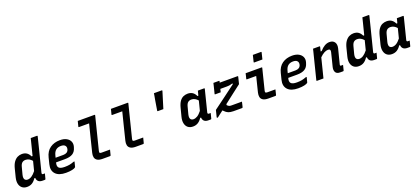

<svg xmlns="http://www.w3.org/2000/svg" viewBox="55 -2020 7090 3264"><g transform="rotate(-20 3600.0 -388.0)"><path d="M278 -547Q331 -547 366 -523Q401 -499 423 -452H440Q453 -502 465.5 -552.5Q478 -603 491 -653Q496 -675 502 -697Q508 -719 515 -750H628Q640 -750 637 -738Q612 -637 585.5 -532Q559 -427 533.5 -326Q508 -225 485 -134Q480 -116 488 -108Q493 -103 505 -103H536Q530 -81 524 -57Q518 -33 512 -10Q509 0 499 0H457Q408 0 382.5 -23Q357 -46 355 -87H339Q307 -38 268 -14Q229 10 176 10Q123 10 88 -17.5Q53 -45 41.5 -94Q30 -143 46 -208L82 -351Q100 -425 130.5 -467.5Q161 -510 199 -528.5Q237 -547 278 -547ZM181 -120Q197 -104 225 -104Q262 -104 298.5 -127Q335 -150 377 -203Q388 -245 398.5 -287.5Q409 -330 420 -372Q396 -400 367 -416Q338 -432 304 -432Q267 -432 242.5 -412Q218 -392 205 -342L170 -209Q155 -146 181 -120Z M967 -547Q1038 -547 1084.5 -521.5Q1131 -496 1149.5 -454Q1168 -412 1154 -362L1149 -346Q1130 -276 1079 -245Q1028 -214 939 -214H779L777 -208Q761 -150 786 -121Q813 -91 892 -91Q944 -91 982.5 -98.5Q1021 -106 1061 -122H1079Q1068 -77 1056 -33Q1055 -30 1054 -28Q1053 -26 1051 -24Q1037 -10 991.5 0.5Q946 11 880 11Q750 11 691.5 -53Q633 -117 660 -223L688 -335Q714 -442 788 -494.5Q862 -547 967 -547ZM950 -449Q895 -449 859.5 -421Q824 -393 808 -330L798 -291H938Q976 -291 1001.5 -307Q1027 -323 1036 -357Q1047 -401 1022 -426Q1012 -437 994 -443Q976 -449 950 -449Z M1366 -750H1669Q1680 -750 1677 -739Q1640 -591 1603 -444.5Q1566 -298 1529 -149Q1522 -123 1531 -113Q1536 -109 1543.5 -107Q1551 -105 1564 -105H1715Q1709 -82 1703 -58Q1697 -34 1691 -11Q1688 0 1677 0H1543Q1480 0 1447.5 -21Q1415 -42 1407.5 -77.5Q1400 -113 1411 -156Q1442 -282 1472 -402.5Q1502 -523 1533 -645H1351Q1339 -645 1342 -656Q1348 -679 1354 -703Q1360 -727 1366 -750Z M1966 -750H2269Q2280 -750 2277 -739Q2240 -591 2203 -444.5Q2166 -298 2129 -149Q2122 -123 2131 -113Q2136 -109 2143.5 -107Q2151 -105 2164 -105H2315Q2309 -82 2303 -58Q2297 -34 2291 -11Q2288 0 2277 0H2143Q2080 0 2047.5 -21Q2015 -42 2007.5 -77.5Q2000 -113 2011 -156Q2042 -282 2072 -402.5Q2102 -523 2133 -645H1951Q1939 -645 1942 -656Q1948 -679 1954 -703Q1960 -727 1966 -750Z M2802 -441H2703Q2692 -441 2694 -452L2726 -647Q2731 -673 2735.5 -698Q2740 -723 2744 -750H2887Q2896 -750 2893 -737Z M3278 -547Q3331 -547 3366 -523Q3401 -499 3423 -452H3439Q3444 -470 3449 -489.5Q3454 -509 3461 -536H3574Q3585 -536 3582 -524Q3558 -427 3532 -324.5Q3506 -222 3484 -134Q3477 -104 3504 -104H3536Q3530 -81 3524 -57Q3518 -33 3512 -10Q3509 0 3499 0H3457Q3408 0 3382.5 -23Q3357 -46 3355 -87H3339Q3309 -40 3269.5 -15Q3230 10 3177 10Q3123 10 3088 -17.5Q3053 -45 3041.5 -95.5Q3030 -146 3047 -213L3085 -360Q3104 -434 3133.5 -474.5Q3163 -515 3200 -531Q3237 -547 3278 -547ZM3181 -120Q3197 -104 3225 -104Q3262 -104 3298 -126Q3334 -148 3375 -200Q3386 -243 3397 -286Q3408 -329 3419 -373Q3396 -400 3367 -416Q3338 -432 3304 -432Q3267 -432 3242.5 -412Q3218 -392 3205 -342L3170 -209Q3155 -146 3181 -120Z M3754 -569H3854Q3865 -569 3862 -558Q3859 -549 3856 -536H4179Q4189 -536 4187 -525L4156 -400Q4087 -348 4006 -285Q3925 -222 3837 -154V-135Q3860 -114 3874 -109Q3888 -104 3916 -104H4101Q4100 -98 4095 -76.5Q4090 -55 4085 -35Q4080 -15 4079 -11Q4076 0 4065 0H3911Q3855 0 3816.5 -16.5Q3778 -33 3738 -77Q3711 -57 3684.5 -36.5Q3658 -16 3631 5Q3624 11 3617 11Q3612 11 3608.5 7.5Q3605 4 3607 -3L3637 -123Q3737 -196 3839.5 -273Q3942 -350 4056 -435V-451Q4026 -442 4001.5 -437.5Q3977 -433 3941 -433H3830Q3822 -400 3816 -376H3717Q3705 -376 3709 -387Q3715 -410 3723.5 -444Q3732 -478 3740.5 -512.5Q3749 -547 3754 -569Z M4325 -536H4614Q4625 -536 4622 -525Q4598 -431 4575 -337.5Q4552 -244 4528 -149Q4521 -123 4530 -113Q4540 -105 4563 -105H4707Q4702 -82 4696 -58Q4690 -34 4684 -11Q4681 0 4670 0H4543Q4479 0 4446 -21Q4413 -42 4406 -77Q4399 -112 4409 -154Q4426 -225 4443.5 -293Q4461 -361 4478 -431H4310Q4299 -431 4302 -442Q4308 -465 4314 -489Q4320 -513 4325 -536ZM4547 -787H4694Q4705 -787 4702 -776L4673 -658H4526Q4515 -658 4518 -669Z M5167 -547Q5238 -547 5284.5 -521.5Q5331 -496 5349.5 -454Q5368 -412 5354 -362L5349 -346Q5330 -276 5279 -245Q5228 -214 5139 -214H4979L4977 -208Q4961 -150 4986 -121Q5013 -91 5092 -91Q5144 -91 5182.5 -98.5Q5221 -106 5261 -122H5279Q5268 -77 5256 -33Q5255 -30 5254 -28Q5253 -26 5251 -24Q5237 -10 5191.5 0.5Q5146 11 5080 11Q4950 11 4891.5 -53Q4833 -117 4860 -223L4888 -335Q4914 -442 4988 -494.5Q5062 -547 5167 -547ZM5150 -449Q5095 -449 5059.5 -421Q5024 -393 5008 -330L4998 -291H5138Q5176 -291 5201.5 -307Q5227 -323 5236 -357Q5247 -401 5222 -426Q5212 -437 5194 -443Q5176 -449 5150 -449Z M5544 -536H5661Q5673 -536 5669 -525Q5660 -488 5650 -448H5669Q5710 -496 5754 -521.5Q5798 -547 5843 -547Q5907 -547 5935.5 -505Q5964 -463 5947 -394Q5930 -327 5913 -261.5Q5896 -196 5879 -127Q5876 -112 5881 -107Q5885 -103 5897 -103H5930Q5924 -80 5918.5 -57Q5913 -34 5907 -11Q5904 0 5893 0H5839Q5778 0 5758 -38Q5738 -76 5752 -131Q5768 -194 5782.5 -252Q5797 -310 5813 -375Q5828 -432 5776 -432Q5708 -432 5626 -350Q5604 -262 5582 -174.5Q5560 -87 5538 0H5421Q5409 0 5413 -11Q5440 -118 5466.5 -224.5Q5493 -331 5520 -437Q5528 -467 5534 -492Q5540 -517 5544 -536Z M6278 -547Q6331 -547 6366 -523Q6401 -499 6423 -452H6440Q6453 -502 6465.5 -552.5Q6478 -603 6491 -653Q6496 -675 6502 -697Q6508 -719 6515 -750H6628Q6640 -750 6637 -738Q6612 -637 6585.5 -532Q6559 -427 6533.5 -326Q6508 -225 6485 -134Q6480 -116 6488 -108Q6493 -103 6505 -103H6536Q6530 -81 6524 -57Q6518 -33 6512 -10Q6509 0 6499 0H6457Q6408 0 6382.5 -23Q6357 -46 6355 -87H6339Q6307 -38 6268 -14Q6229 10 6176 10Q6123 10 6088 -17.5Q6053 -45 6041.5 -94Q6030 -143 6046 -208L6082 -351Q6100 -425 6130.5 -467.5Q6161 -510 6199 -528.5Q6237 -547 6278 -547ZM6181 -120Q6197 -104 6225 -104Q6262 -104 6298.5 -127Q6335 -150 6377 -203Q6388 -245 6398.5 -287.5Q6409 -330 6420 -372Q6396 -400 6367 -416Q6338 -432 6304 -432Q6267 -432 6242.5 -412Q6218 -392 6205 -342L6170 -209Q6155 -146 6181 -120Z M6878 -547Q6931 -547 6966 -523Q7001 -499 7023 -452H7039Q7044 -470 7049 -489.5Q7054 -509 7061 -536H7174Q7185 -536 7182 -524Q7158 -427 7132 -324.5Q7106 -222 7084 -134Q7077 -104 7104 -104H7136Q7130 -81 7124 -57Q7118 -33 7112 -10Q7109 0 7099 0H7057Q7008 0 6982.5 -23Q6957 -46 6955 -87H6939Q6909 -40 6869.5 -15Q6830 10 6777 10Q6723 10 6688 -17.5Q6653 -45 6641.5 -95.5Q6630 -146 6647 -213L6685 -360Q6704 -434 6733.5 -474.5Q6763 -515 6800 -531Q6837 -547 6878 -547ZM6781 -120Q6797 -104 6825 -104Q6862 -104 6898 -126Q6934 -148 6975 -200Q6986 -243 6997 -286Q7008 -329 7019 -373Q6996 -400 6967 -416Q6938 -432 6904 -432Q6867 -432 6842.5 -412Q6818 -392 6805 -342L6770 -209Q6755 -146 6781 -120Z"/></g></svg>

Font: Recursive Mn Lnr St SmB
Style: Italic
Weight: 600
Italic angle: -15°
Monospace: yes
Version: Version 1.079;hotconv 1.0.112;makeotfexe 2.5.65598; ttfautoh